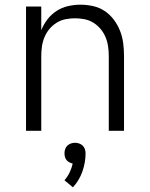

<svg xmlns="http://www.w3.org/2000/svg" viewBox="-20 -558 640 819"><path d="M91 0V-530H156V-429Q166 -454 182.5 -475.5Q199 -497 221.5 -511.5Q244 -526 270.5 -532Q297 -538 323 -538Q350 -538 377 -532Q404 -526 426.5 -511Q449 -496 465.5 -474Q482 -452 492 -426.5Q502 -401 505.5 -374Q509 -347 509 -320V0H444V-320Q444 -340 441 -360.5Q438 -381 430 -400Q422 -419 409 -434.5Q396 -450 378.5 -461Q361 -472 340.5 -476Q320 -480 300 -480Q280 -480 259.5 -476Q239 -472 221.5 -461Q204 -450 191 -434.5Q178 -419 170 -400Q162 -381 159 -360.5Q156 -340 156 -320V0ZM291 241 255 211Q268 196 277 177.5Q286 159 290 140Q290 140 290 140Q290 140 290 140Q283 138 276 134.5Q269 131 264 125Q259 119 257 111Q255 103 255 96Q255 87 258 78Q261 69 267.5 63Q274 57 282.5 54Q291 51 300 51Q309 51 317.5 54Q326 57 332.5 63Q339 69 342 78Q345 87 345 96Q345 135 331.5 173.5Q318 212 291 241Z"/></svg>

Font: Iosevka Curly Light Extended
Style: Regular
Weight: 300
Width: 7
Monospace: yes
Designer: Belleve Invis
Foundry: Belleve Invis
Version: Version 11.1.0; ttfautohint (v1.8.3)